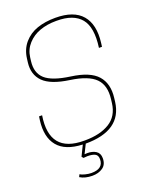

<svg xmlns="http://www.w3.org/2000/svg" viewBox="-178 -881 936 1182"><g transform="rotate(-20 290.0 -290.0)"><path d="M137.2 186 145 169.9Q156.2 177.2 178 182.6Q199.7 188 217.8 188Q295.9 188 295.9 126Q295.9 99.6 278.3 90.8Q260.7 82 229 82L203.1 84L193.8 73.2L227.1 4.9Q114.3 0.5 65.2 -59.1Q16.1 -118.7 29.8 -226.1L33.2 -250H53.2Q15.6 -14.2 243.2 -14.2H249Q348.1 -14.2 410.4 -52.5Q472.7 -90.8 482.9 -173.8L485.8 -198.2Q496.6 -285.6 450.7 -332Q404.8 -378.4 289.1 -395Q168 -412.1 120.1 -460.2Q72.3 -508.3 82 -585.9L85 -609.9Q92.3 -668.9 127.4 -709.5Q162.6 -750 214.8 -768.1Q267.1 -786.1 334 -786.1Q454.6 -786.1 508.1 -723.6Q561.5 -661.1 546.9 -543.9L543.9 -520H523.9Q542 -649.9 494.1 -708Q446.3 -766.1 336.9 -766.1H331.1Q273.4 -766.1 225.6 -749Q177.7 -731.9 145 -695.8Q112.3 -659.7 106 -609.9L103 -585.9Q93.8 -511.7 138.7 -470.9Q183.6 -430.2 300.8 -414.1Q422.4 -397.5 470.2 -343.3Q518.1 -289.1 506.8 -198.2L503.9 -173.8Q481 5.9 246.1 5.9L216.8 64.9Q221.7 64 235.8 64Q268.6 64 291.3 78.6Q314 93.3 314 126Q314 167.5 286.1 186.8Q258.3 206.1 217.8 206.1Q169.9 206.1 137.2 186Z"/></g></svg>

Font: Cooper Hewitt
Style: Thin Italic
Weight: 702
Designer: Village Type and Design LLC
Foundry: Cooper Hewitt Smithsonian Design Museum
Version: 1.000